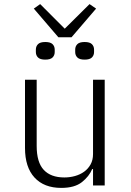

<svg xmlns="http://www.w3.org/2000/svg" viewBox="-20 -905 640 937"><path d="M434 -80H430Q415 -44 379.5 -16Q344 12 279 12Q195 12 148.5 -38.5Q102 -89 102 -183V-516H159V-193Q159 -113 193.5 -76Q228 -39 294 -39Q321 -39 346 -46Q371 -53 390.5 -67Q410 -81 422 -102.5Q434 -124 434 -153V-516H491V0H434ZM265 -723 145 -863 176 -885 296 -765 417 -885 449 -863 329 -723ZM201 -614Q176 -614 165.5 -624.5Q155 -635 155 -651V-663Q155 -679 165.5 -689.5Q176 -700 201 -700Q226 -700 236.5 -689.5Q247 -679 247 -663V-651Q247 -635 236.5 -624.5Q226 -614 201 -614ZM393 -614Q368 -614 357.5 -624.5Q347 -635 347 -651V-663Q347 -679 357.5 -689.5Q368 -700 393 -700Q418 -700 428.5 -689.5Q439 -679 439 -663V-651Q439 -635 428.5 -624.5Q418 -614 393 -614Z"/></svg>

Font: IBM Plex Mono Light
Style: Regular
Weight: 300
Monospace: yes
Designer: Mike Abbink, Paul van der Laan, Pieter van Rosmalen
Foundry: Bold Monday
Version: Version 2.3